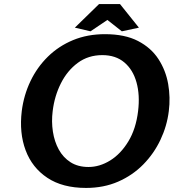

<svg xmlns="http://www.w3.org/2000/svg" viewBox="-20 -910 854 944"><path d="M403 14Q287.5 14 212.8 -35.8Q138 -85.5 106 -171Q74 -256.5 87 -364Q97 -442.5 129.8 -511Q162.5 -579.5 215.5 -631.5Q268.5 -683.5 339.2 -712.8Q410 -742 496 -742Q594 -742 658.5 -708.5Q723 -675 759 -619.5Q795 -564 806.8 -497.2Q818.5 -430.5 810 -364Q801 -290.5 769 -222.8Q737 -155 684.5 -101.5Q632 -48 561 -17Q490 14 403 14ZM415 -89Q470 -89 522 -121.2Q574 -153.5 611.2 -215Q648.5 -276.5 659 -364Q668.5 -442.5 651.2 -504.8Q634 -567 591.5 -603Q549 -639 483 -639Q414 -639 362.5 -601Q311 -563 279.5 -500.5Q248 -438 239 -364Q232.5 -312.5 240 -263.2Q247.5 -214 269 -174.8Q290.5 -135.5 327 -112.2Q363.5 -89 415 -89ZM425 -756 348 -774 467 -890H570L663 -774L579 -756L508 -812Z"/></svg>

Font: Expletus Sans
Style: Bold Italic
Weight: 700
Italic angle: -7°
Version: Version 7.500